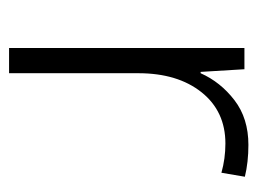

<svg xmlns="http://www.w3.org/2000/svg" viewBox="-94 -554 581 434"><g transform="rotate(90 197.0 -336.5)"><path d="M307 -607Q346 -607 379 -599L370 -546Q338 -555 304 -555Q231 -555 188 -501Q145 -447 145 -358V-66H88V-598H136L142 -499H145Q165 -544 206 -575.5Q247 -607 307 -607Z"/></g></svg>

Font: Noto Sans Malayalam UI Light
Style: Regular
Weight: 300
Designer: Jelle Bosma - Monotype Design Team
Foundry: Monotype Imaging Inc.
Version: Version 2.104; ttfautohint (v1.8.4.7-5d5b)